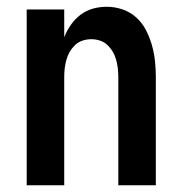

<svg xmlns="http://www.w3.org/2000/svg" viewBox="-20 -548 540 568"><path d="M59 0V-520H170V-438Q178 -458 190 -475Q202 -492 218.5 -504.5Q235 -517 255 -522.5Q275 -528 296 -528Q320 -528 343 -520Q366 -512 383.5 -496Q401 -480 412 -458.5Q423 -437 429.5 -414Q436 -391 438.5 -367.5Q441 -344 441 -320V0H330V-320Q330 -333 328.5 -346Q327 -359 323.5 -371.5Q320 -384 313.5 -395Q307 -406 297.5 -415Q288 -424 275.5 -428Q263 -432 250 -432Q237 -432 224.5 -428Q212 -424 202.5 -415Q193 -406 186.5 -395Q180 -384 176.5 -371.5Q173 -359 171.5 -346Q170 -333 170 -320V0Z"/></svg>

Font: Iosevka Julsh Curly
Style: Bold
Weight: 700
Designer: Belleve Invis
Foundry: Belleve Invis
Version: Version 15.0.2; ttfautohint (v1.8.4)